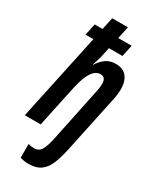

<svg xmlns="http://www.w3.org/2000/svg" viewBox="-253 -832 940 1143"><g transform="rotate(30 217.5 -260.0)"><path d="M159 240Q125 240 100 231V137Q119 143 140 143Q173 143 188.5 116.5Q204 90 215 40L293 -334Q305 -388 298 -412.5Q291 -437 264 -437Q231 -437 206.5 -400.5Q182 -364 165 -287L104 0H-5L122 -596H68L85 -676H139L157 -760H265L247 -676H339L322 -596H229L218 -545Q214 -524 207.5 -503.5Q201 -483 195 -463H197Q220 -500 248 -518Q276 -536 312 -536Q376 -536 400 -485.5Q424 -435 404 -344L321 48Q308 108 290.5 151Q273 194 242 217Q211 240 159 240Z"/></g></svg>

Font: Noto Sans ExtraCondensed SemiBold
Style: Italic
Weight: 600
Width: 2
Italic angle: -12°
Designer: Monotype Design Team
Foundry: Monotype Imaging Inc.
Version: Version 2.013; ttfautohint (v1.8.4.7-5d5b)